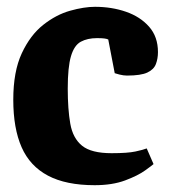

<svg xmlns="http://www.w3.org/2000/svg" viewBox="-20 -531 499 564"><path d="M258 13Q174 13 121 -15Q68 -43 43.5 -98.5Q19 -154 19 -238Q19 -321 44 -374.5Q69 -428 107 -458Q145 -488 186 -499.5Q227 -511 259 -511Q308 -511 350 -496.5Q392 -482 418 -452.5Q444 -423 444 -378Q444 -359 438 -343Q432 -327 413 -318Q394 -309 353 -309Q343 -309 331 -312Q319 -315 317 -316L298 -415Q294 -417 286.5 -418Q279 -419 265 -419Q237 -419 217.5 -408.5Q198 -398 188.5 -366Q179 -334 179 -271Q179 -210 186.5 -167.5Q194 -125 221 -103Q248 -81 308 -81Q355 -81 378 -86Q401 -91 411 -95L431 -49Q428 -46 406.5 -30.5Q385 -15 347.5 -1Q310 13 258 13Z"/></svg>

Font: Faustina Light ExtraBold
Style: Regular
Weight: 800
Version: Version 1.200